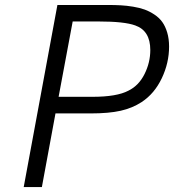

<svg xmlns="http://www.w3.org/2000/svg" viewBox="-20 -759 706 779"><path d="M76.2 0 212.9 -738.8H417Q446.3 -738.8 469.7 -737.5Q493.2 -736.3 520 -731.9Q546.9 -727.5 566.9 -720.2Q586.9 -712.9 606.4 -700Q626 -687 638.4 -669.7Q650.9 -652.3 658.4 -627Q666 -601.6 666 -569.8Q666 -503.9 636.5 -441.7Q606.9 -379.4 555.2 -345.2Q517.1 -320.3 469.5 -309.6Q421.9 -298.8 347.2 -298.8H205.1L149.9 0ZM217.8 -366.2H355Q454.1 -366.2 501 -391.1Q543 -411.6 566.4 -458.5Q589.8 -505.4 589.8 -556.2Q589.8 -634.3 528.8 -655.8Q484.9 -671.9 379.9 -671.9H274.9Z"/></svg>

Font: Involve
Style: Italic
Weight: 400
Italic angle: -10.5°
Designer: Stefan Peev
Foundry: Context Ltd.
Version: Version 1.001